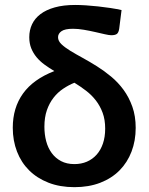

<svg xmlns="http://www.w3.org/2000/svg" viewBox="-20 -748 599 774"><path d="M460.5 -632Q458 -616 450.8 -611Q443.5 -606 428.5 -606Q420 -606 402.5 -610Q385 -614 363.2 -619Q341.5 -624 318 -628Q294.5 -632 274.5 -632Q241.5 -632 227.8 -622.2Q214 -612.5 214 -598Q214 -583 227.5 -570Q241 -557 263 -543.5Q285 -530 313 -514.8Q341 -499.5 370.5 -481Q400 -462.5 428 -439.2Q456 -416 478 -386Q500 -356 513.5 -318Q527 -280 527 -232.5Q527 -180.5 510.2 -136.8Q493.5 -93 461.8 -61Q430 -29 384 -11.2Q338 6.5 280 6.5Q221.5 6.5 175.5 -11.5Q129.5 -29.5 97.5 -61.2Q65.5 -93 48.5 -137Q31.5 -181 31.5 -233Q31.5 -313.5 72.8 -371Q114 -428.5 199 -461.5Q178 -474 159.5 -487.5Q141 -501 127.5 -517.2Q114 -533.5 106 -553.2Q98 -573 98 -598Q98 -626.5 109.2 -650.2Q120.5 -674 143.2 -691.2Q166 -708.5 200.8 -718.2Q235.5 -728 283 -728Q302 -728 326 -726.5Q350 -725 375 -722.2Q400 -719.5 424.8 -715.8Q449.5 -712 470 -707.5ZM280 -86.5Q307.5 -86.5 330.2 -96.2Q353 -106 369.5 -124.5Q386 -143 395 -169.5Q404 -196 404 -229.5Q404 -265.5 393.8 -293.2Q383.5 -321 366.5 -343Q349.5 -365 327 -382.2Q304.5 -399.5 280 -414.5Q256.5 -405 234.5 -390.2Q212.5 -375.5 195.8 -354Q179 -332.5 169 -303.8Q159 -275 159 -237Q159 -206 166.2 -178.8Q173.5 -151.5 188.5 -131Q203.5 -110.5 226.2 -98.5Q249 -86.5 280 -86.5Z"/></svg>

Font: Lato
Style: Bold
Weight: 700
Designer: Lukasz Dziedzic with Adam Twardoch and Botio Nikoltchev
Foundry: tyPoland Lukasz Dziedzic
Version: Version 2.010; 2014-09-01; http://www.latofonts.com/; ttfaut